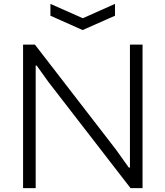

<svg xmlns="http://www.w3.org/2000/svg" viewBox="-20 -970 853 990"><path d="M240 -950 407 -876 573 -950V-889L406 -815L240 -889ZM99 -740H160L580 -196L644 -106H650V-740H715V0H653L230 -547L169 -632H164V0H99Z"/></svg>

Font: Encode Sans Wide
Style: Light
Weight: 300
Designer: Pablo Impallari, Andres Torresi
Foundry: Pablo Impallari, Andres Torresi
Version: Version 1.000; ttfautohint (v1.00) -l 8 -r 50 -G 200 -x 14 -